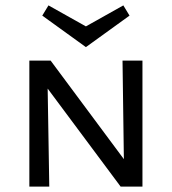

<svg xmlns="http://www.w3.org/2000/svg" viewBox="-20 -693 638 713"><path d="M299 -518 137 -635 160 -673 299 -595 438 -673 461 -635ZM509 -468V0H428L157 -364L163 0H89V-468H168L440 -102L435 -468Z"/></svg>

Font: Ysabeau SC Medium
Style: Regular
Weight: 500
Designer: Christian Thalmann (Catharsis Fonts)
Version: Version 0.003